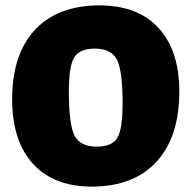

<svg xmlns="http://www.w3.org/2000/svg" viewBox="-20 -679 709 711"><path d="M349 -659Q490 -659 567 -575.5Q644 -492 644 -340Q644 -172 559.5 -80Q475 12 320 12Q179 12 102 -72.5Q25 -157 25 -312Q25 -478 109.5 -568.5Q194 -659 349 -659ZM331 -499Q275 -499 255 -466.5Q235 -434 235 -339Q235 -218 256 -177Q277 -136 338 -136Q395 -136 414.5 -168.5Q434 -201 434 -297Q434 -417 413 -458Q392 -499 331 -499Z"/></svg>

Font: Alegreya Sans SC Black
Style: Regular
Weight: 900
Designer: Juan Pablo del Peral
Foundry: Huerta Tipografica
Version: Version 2.007